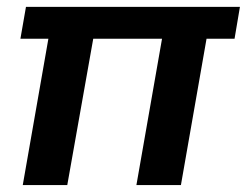

<svg xmlns="http://www.w3.org/2000/svg" viewBox="-20 -536 715 556"><path d="M503.9 0H375L449.2 -423.8H250L174.8 0H45.9L120.1 -423.8H39.1L55.2 -516.1H674.8L659.2 -423.8H578.1Z"/></svg>

Font: Creato Display
Style: Bold Italic
Weight: 700
Italic angle: -10°
Version: Version 1.000